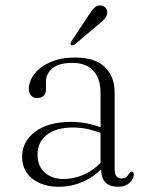

<svg xmlns="http://www.w3.org/2000/svg" viewBox="-20 -686 553 716"><path d="M357 -58.5V-67.5L355 -71.5V-338Q355 -393.5 327.8 -422.5Q300.5 -451.5 249.5 -451.5Q199 -451.5 175.2 -431Q151.5 -410.5 151.5 -383V-351.5Q151.5 -336 142.2 -328.2Q133 -320.5 118 -320.5Q104 -320.5 95.8 -329.8Q87.5 -339 87.5 -353.5Q87.5 -383.5 108.5 -410.5Q129.5 -437.5 168.2 -454.5Q207 -471.5 259.5 -471.5Q334.5 -471.5 371 -436Q407.5 -400.5 407.5 -342V-56Q407.5 -36.5 414.5 -28.5Q421.5 -20.5 433 -20.5Q447 -20.5 452.5 -26.8Q458 -33 461.5 -39Q463.5 -42 465.8 -44Q468 -46 471.5 -46Q475 -46 477 -43.5Q479 -41 479 -36Q479 -25.5 472.2 -14.8Q465.5 -4 452.8 3.2Q440 10.5 421 10.5Q389.5 10.5 373.2 -6Q357 -22.5 357 -58.5ZM62.5 -102.5Q62.5 -157.5 111 -194.5Q159.5 -231.5 244.5 -231.5Q281 -231.5 312.8 -224Q344.5 -216.5 370 -205.5L366.5 -186Q340.5 -196.5 312.5 -203.5Q284.5 -210.5 251.5 -210.5Q189.5 -210.5 154.8 -183.2Q120 -156 120 -110Q120 -66 147.2 -42.2Q174.5 -18.5 216 -18.5Q259 -18.5 298.8 -37.8Q338.5 -57 369 -94.5L378.5 -79Q346 -36.5 299 -13Q252 10.5 199.5 10.5Q140 10.5 101.2 -19.2Q62.5 -49 62.5 -102.5ZM307.5 -624.5Q320 -644.5 330.8 -656Q341.5 -667.5 356.5 -665.5Q369 -664 375 -655.2Q381 -646.5 379.5 -636.5Q378.5 -624.5 369 -614.5Q359.5 -604.5 345.5 -593.5L257.5 -519Q255 -517.5 251.5 -516.8Q248 -516 245 -518.5Q242 -521 243 -524.5Q244 -528 246 -531.5Z"/></svg>

Font: Fraunces ExtraLight
Style: Regular
Weight: 250
Version: Version 1.000;[b76b70a41]